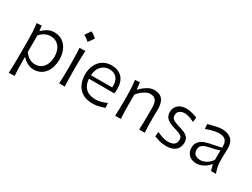

<svg xmlns="http://www.w3.org/2000/svg" viewBox="-67 -1496 3183 2424"><g transform="rotate(30 1524.5 -284.0)"><path d="M324.7 -54Q281.1 -54.7 242.3 -77.6Q203.5 -100.6 172.4 -144.3V-385.8Q204.5 -424.7 244.9 -443.8Q285.3 -462.9 322.8 -463.4Q381.3 -461.9 419.3 -434.6Q457.3 -407.2 475.9 -361.6Q494.4 -316.1 494.4 -259.7Q494.4 -206.2 476.8 -159.8Q459.1 -113.3 421.8 -84.4Q384.4 -55.5 324.7 -54ZM95.3 203.1 179.4 200.2Q174.9 142.7 173.6 89.3Q172.4 36 172.4 -26.1V-68.7H179.5Q215.7 -29.3 258.4 -9.1Q301.1 11 343.2 11Q399.2 11 441 -10.6Q482.8 -32.3 510.8 -69.9Q538.8 -107.5 552.7 -156.5Q566.5 -205.5 566.5 -260Q566.5 -336.9 539.9 -397.7Q513.2 -458.4 463 -493.6Q412.7 -528.8 341.4 -528.8Q288.6 -528.8 246.1 -505.2Q203.6 -481.5 173.5 -451.5H165.1L158.5 -521.5L86.5 -516.8Q94.8 -457.6 98.1 -397.4Q101.4 -337.3 101.4 -280.7V-28.9Q101.4 35.2 100.2 90.4Q99 145.6 95.3 203.1Z M738.4 -772.5Q723.8 -751 709.9 -730.8Q695.9 -710.6 681 -689.9Q702.7 -678.3 723.5 -663.8Q744.3 -649.3 762.5 -632.5Q777.9 -653.2 792.4 -673.5Q806.9 -693.9 821 -714Q798.1 -736.6 777.7 -750.8Q757.3 -765.1 738.4 -772.5ZM713.1 0H795.6Q792 -57.6 790.6 -111.1Q789.2 -164.6 789.2 -228.7V-280.7Q789.2 -326.5 789.9 -366.1Q790.7 -405.7 792.1 -443Q793.5 -480.4 795.9 -519.2L711.5 -516.8Q714 -478.4 715.6 -441.4Q717.2 -404.4 717.9 -365.3Q718.7 -326.2 718.7 -280.7V-228.7Q718.7 -164.6 717.5 -111.1Q716.2 -57.6 713.1 0Z M1207.3 11Q1257.4 11 1300.7 -1.6Q1344 -14.2 1374.7 -23.9L1370.8 -92.8Q1343.3 -80.5 1315.3 -71.4Q1287.3 -62.4 1261.3 -57.6Q1235.4 -52.8 1213.8 -52.8Q1113.5 -52.8 1063.8 -102.8Q1014.1 -152.7 1009.6 -238.6H1380.2Q1382.6 -254.5 1383.5 -271.2Q1384.3 -287.8 1384.3 -307.9Q1384.3 -414.8 1328.8 -471.8Q1273.3 -528.8 1176.8 -528.8Q1103.6 -528.8 1050.4 -494.4Q997.1 -460.1 968.5 -399.8Q939.8 -339.5 939.8 -261.7Q939.8 -182.6 968.6 -121Q997.4 -59.4 1056.9 -24.2Q1116.3 11 1207.3 11ZM1319.4 -290.6 1009.4 -289.3Q1013.5 -370.2 1057.5 -420.4Q1101.5 -470.6 1177.9 -472.7Q1251.1 -470.3 1287.9 -424.2Q1324.6 -378.2 1319.4 -290.6Z M1529.4 0H1612Q1608.3 -57.6 1607.1 -110.7Q1605.9 -163.8 1605.9 -225.9V-349.3Q1628.2 -381 1658.1 -406Q1688 -431 1718.8 -445.9Q1749.5 -460.7 1774.3 -460.7Q1836.5 -460.7 1860.3 -425.8Q1884.1 -390.9 1884.1 -322.1V-225.9Q1884.1 -163.8 1883.1 -110.7Q1882.2 -57.6 1879.2 0H1961.1Q1956.8 -57.6 1955.7 -111.1Q1954.6 -164.6 1954.6 -228.7Q1954.6 -251.5 1955.6 -280.8Q1956.5 -310.1 1956.5 -343.5Q1956.5 -433.7 1918.6 -481.2Q1880.7 -528.8 1796 -528.8Q1759.8 -528.8 1724 -512.1Q1688.1 -495.5 1658 -471.1Q1627.9 -446.8 1608.2 -423.9H1599.7L1590.1 -521.5L1520.1 -516.8Q1528.4 -457.6 1531.7 -397.4Q1535 -337.3 1535 -280.7V-228.7Q1535 -164.6 1533.8 -111.1Q1532.5 -57.6 1529.4 0Z M2275.2 11Q2339.6 11 2380 -9.4Q2420.4 -29.9 2439.3 -64.5Q2458.2 -99 2458.2 -140Q2458.2 -185.2 2438.1 -211.7Q2418 -238.2 2381 -255.1Q2344 -271.9 2293.1 -287.3Q2229.5 -305 2203.1 -324.4Q2176.7 -343.8 2176.7 -381Q2176.7 -417.6 2193.9 -435.5Q2211.1 -453.5 2234.9 -460Q2258.7 -466.4 2278.4 -467.4Q2297.3 -467.4 2335.4 -456.6Q2373.5 -445.8 2420.4 -423.1L2426.7 -492.6Q2407.4 -499.7 2380.2 -508.1Q2353 -516.5 2323.7 -522.6Q2294.5 -528.7 2268.1 -528.7Q2190.7 -528.7 2147.2 -489.2Q2103.7 -449.7 2103.7 -386Q2103.7 -343 2122.6 -315.2Q2141.6 -287.5 2173.9 -270.4Q2206.2 -253.4 2246.4 -241.3Q2299.2 -226.4 2329.6 -213.9Q2360.1 -201.4 2373.3 -185.9Q2386.5 -170.5 2386.5 -145.5Q2386.5 -107.5 2370.7 -86.6Q2355 -65.7 2329.1 -57.4Q2303.1 -49.2 2272.1 -48.2Q2247.5 -48.2 2220.1 -53.8Q2192.6 -59.5 2163.7 -70.1Q2134.8 -80.6 2105.7 -94.5L2099 -27.7Q2130 -16 2175.1 -2.5Q2220.1 11 2275.2 11Z M2740.9 -50.9Q2694.6 -50.9 2664.3 -72.5Q2634 -94.2 2634 -145.6Q2634 -178.4 2651.1 -198.5Q2668.3 -218.7 2696.3 -230Q2724.3 -241.4 2757 -247.5Q2806.9 -257.3 2834.6 -264.4Q2862.3 -271.4 2876.7 -277Q2891.2 -282.5 2900 -286.9L2899.2 -149.2Q2880.8 -116.1 2852.5 -94.3Q2824.1 -72.4 2794.1 -61.6Q2764.2 -50.9 2740.9 -50.9ZM2719.4 10.5Q2750.7 10.5 2783.7 -1.4Q2816.8 -13.3 2846.3 -34.6Q2875.8 -55.9 2897.2 -82.9H2904.9L2927.1 0H2998.1Q2983.4 -43.9 2974.4 -82Q2965.3 -120.1 2965.3 -153.6V-220.2Q2965.3 -254.3 2966.9 -289.7Q2968.4 -325.1 2968.4 -348.3Q2968.4 -443.4 2919.6 -486.1Q2870.8 -528.8 2788 -528.8Q2755.6 -528.8 2718.6 -521.8Q2681.6 -514.9 2647.5 -505.7Q2613.3 -496.6 2589.2 -489.7L2593.6 -420.9Q2631.3 -436.1 2667.6 -445.7Q2703.8 -455.4 2732.1 -460.1Q2760.4 -464.8 2774.9 -464.8Q2811.8 -464.8 2841.3 -454.7Q2870.7 -444.5 2887.1 -414.5Q2903.5 -384.5 2901.3 -324.8L2729.8 -289.7Q2704.2 -284.5 2675.6 -274.6Q2647 -264.8 2622.2 -247.4Q2597.3 -230 2581.6 -201.9Q2565.8 -173.9 2565.8 -132.2Q2565.8 -90.9 2583.7 -58.6Q2601.7 -26.2 2635.9 -7.9Q2670.1 10.5 2719.4 10.5Z"/></g></svg>

Font: Pinar-VF
Style: Regular
Weight: 300
Designer: Amin Abedi
Version: Version 3.0